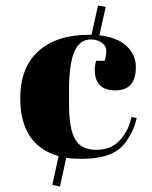

<svg xmlns="http://www.w3.org/2000/svg" viewBox="-20 -655 555 701"><path d="M312 -511Q271 -511 251.5 -466.5Q232 -422 232 -322V-275Q232 -186 254 -147Q276 -108 331.5 -108Q387 -108 419 -144.5Q451 -181 460 -228L479 -224Q467 -170 434 -130Q391 -75 279 -75Q246 -75 222 -79L199 26L171 20L194 -85Q54 -125 54 -296Q54 -409 120.5 -468.5Q187 -528 305 -528H314L338 -635L366 -630L343 -526Q407 -519 441.5 -487.5Q476 -456 476 -410Q476 -325 401 -325Q326 -325 326 -400Q326 -417 331 -433H362Q368 -451 368 -469.5Q368 -488 351 -499.5Q334 -511 312 -511Z"/></svg>

Font: SVN-Abril Fatface
Style: Regular
Weight: 400
Designer: Veronika Burian, Jos? Scaglione
Foundry: TypeTogether
Version: Version 1.001